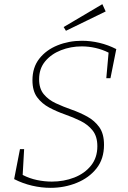

<svg xmlns="http://www.w3.org/2000/svg" viewBox="-20 -896 616 923"><path d="M223 7Q179 7 134 -3.5Q89 -14 48 -35L76 -179H96L89 -55Q122 -38 158 -30.5Q194 -23 229 -23Q287 -23 337 -42.5Q387 -62 417.5 -100Q448 -138 448 -193Q448 -240 425.5 -268.5Q403 -297 367.5 -314.5Q332 -332 292 -346Q252 -360 216.5 -379Q181 -398 158.5 -428.5Q136 -459 136 -510Q136 -572 169 -614Q202 -656 256.5 -678Q311 -700 374 -700Q416 -700 458 -690Q500 -680 539 -660L511 -520H491L502 -643Q472 -658 439 -665.5Q406 -673 373 -673Q320 -673 273 -654.5Q226 -636 197 -601Q168 -566 168 -515Q168 -470 190.5 -443Q213 -416 248.5 -399.5Q284 -383 324 -369Q364 -355 399.5 -335.5Q435 -316 457.5 -284.5Q480 -253 480 -200Q480 -132 444 -86.5Q408 -41 349 -17Q290 7 223 7ZM297 -748 286 -766 472 -876 488 -841Z"/></svg>

Font: Bitter ExtraLight
Style: Italic
Weight: 200
Italic angle: -9°
Designer: Sol Matas, and Bitter project Authors
Foundry: Sol Matas
Version: Version 2.001